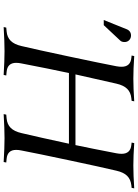

<svg xmlns="http://www.w3.org/2000/svg" viewBox="132 -904 772 1077"><g transform="rotate(90 518.5 -366.0)"><path d="M620.6 0 623.5 -14.6 645 -16.6Q677.7 -19.5 697.8 -39.6Q717.8 -59.6 727.1 -100.1Q751.5 -203.1 786.6 -366.2H390.1Q365.7 -252.4 336.4 -100.1Q333 -84.5 333 -70.3Q333 -21 383.3 -16.6L403.8 -14.6L400.9 0Q319.8 -4.9 267.6 -4.9Q214.8 -4.9 132.3 0L135.3 -14.6L156.7 -16.6Q189.5 -19.5 209.5 -39.6Q229.5 -59.6 238.8 -100.1Q257.8 -180.2 296.9 -364Q335.9 -547.9 352.1 -632.3Q355 -648.4 355 -661.6Q355 -711.4 305.2 -716.3L292 -717.8L294.9 -732.4Q368.7 -727.5 420.9 -727.5Q473.6 -727.5 548.8 -732.4L545.9 -717.8L531.7 -716.3Q498.5 -712.9 478.8 -692.9Q459 -672.9 449.7 -632.3Q412.6 -470.7 397.9 -402.8H794.4Q812.5 -487.8 840.3 -632.3Q843.3 -648.4 843.3 -661.6Q843.3 -711.4 793.5 -716.3L780.3 -717.8L783.2 -732.4Q856.9 -727.5 909.2 -727.5Q961.9 -727.5 1037.1 -732.4L1034.2 -717.8L1020 -716.3Q986.3 -712.4 966.8 -692.6Q947.3 -672.9 938 -632.3Q918.9 -552.2 879.9 -368.4Q840.8 -184.6 824.7 -100.1Q821.3 -84.5 821.3 -70.3Q821.3 -21 871.6 -16.6L892.1 -14.6L889.2 0Q808.1 -4.9 755.9 -4.9Q703.1 -4.9 620.6 0ZM121.6 -561.5H92.8L145 -691.4Q147.9 -698.7 153.3 -704.1Q163.6 -714.4 179.2 -714.4Q195.3 -714.4 205.8 -704.1Q216.3 -693.8 216.3 -678.2Q216.3 -662.1 208 -653.8Z"/></g></svg>

Font: Flanker
Style: Italic
Weight: 400
Italic angle: -12°
Designer: Flanker
Version: Version 2.027